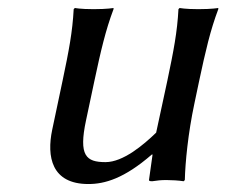

<svg xmlns="http://www.w3.org/2000/svg" viewBox="-20 -452 568 482"><path d="M361 -64H363L354 0C354 2 356 3 362 3C376 1 383 0 398 0C410 0 429 1 441 3L444 0C445 -43 452 -117 468 -192L480 -249C496 -324 508 -376 528 -429V-432C528 -432 513 -429 478 -429C444 -429 431 -432 431 -432L428 -429C425 -372 416 -325 400 -249L372 -119C340 -88 289 -45 245 -45C196 -45 177 -61 196 -150L217 -249C233 -324 245 -376 265 -429V-432C265 -432 250 -429 215 -429C181 -429 168 -432 168 -432L165 -429C162 -372 153 -325 137 -249L111 -126C97 -59 109 10 202 10C243 10 292 -4 361 -64Z"/></svg>

Font: Libertinus Sans
Style: Italic
Weight: 400
Italic angle: -12°
Designer: Philipp H. Poll, Khaled Hosny
Foundry: Caleb Maclennan
Version: Version 7.050;RELEASE